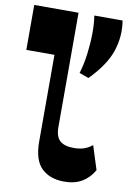

<svg xmlns="http://www.w3.org/2000/svg" viewBox="-89 -826 602 894"><g transform="rotate(10 212.0 -379.0)"><path d="M278.5 14Q211.2 14 171.6 -23.9Q132 -61.7 132 -150.5V-559.5H-1V-772H208.5V-232.5Q208.5 -186.2 229.9 -167.1Q251.2 -148 295.7 -148Q322 -148 343.1 -154.9Q364.2 -161.7 382.5 -177L418.2 -64.5Q396.2 -26.2 362 -6.1Q327.7 14 278.5 14ZM306.5 -480.8 262 -496.8Q275.2 -539.8 281.6 -589.4Q288 -639 288.6 -686.5Q289.2 -734 283 -772H416.7Q428.7 -699 405.2 -628Q381.7 -557 306.5 -480.8Z"/></g></svg>

Font: Savate ExtraLight
Style: Regular
Weight: 200
Designer: Max Esnée
Foundry: Plomb Type
Version: Version 2.000